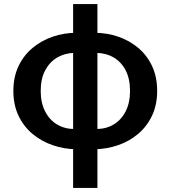

<svg xmlns="http://www.w3.org/2000/svg" viewBox="-20 -727 843 948"><path d="M355 10Q296 9 240.5 -10Q185 -29 141 -65.5Q97 -102 71.5 -155.5Q46 -209 46 -278Q46 -347 71.5 -400.5Q97 -454 141 -490.5Q185 -527 240.5 -546Q296 -565 355 -565L348 -466Q300 -465 262.5 -443Q225 -421 203 -379.5Q181 -338 181 -278Q181 -219 203 -176.5Q225 -134 262.5 -112Q300 -90 348 -90ZM447 10 455 -90Q503 -90 540.5 -112Q578 -134 600 -176.5Q622 -219 622 -278Q622 -338 600.5 -379.5Q579 -421 541.5 -443Q504 -465 455 -466L447 -565Q508 -565 563.5 -546Q619 -527 662.5 -490.5Q706 -454 731 -400.5Q756 -347 756 -278Q756 -209 730.5 -155.5Q705 -102 661.5 -65.5Q618 -29 562.5 -10Q507 9 447 10ZM341 201V-707H461V201Z"/></svg>

Font: Noto Sans KR SemiBold
Style: Regular
Weight: 600
Designer: Ryoko NISHIZUKA  (kana, bopomofo & ideographs); Paul D. Hunt (Latin, Greek & Cyrillic); Sandoll Communications , Soo-you
Foundry: Adobe
Version: Version 2.004-H2;hotconv 1.0.118;makeotfexe 2.5.65603